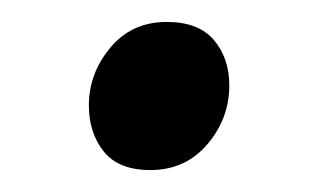

<svg xmlns="http://www.w3.org/2000/svg" viewBox="-20 -359 290 175"><path d="M117 -204Q88 -204 74.5 -221Q61 -238 61 -263Q61 -292 80.5 -315.5Q100 -339 132 -339Q161 -339 175 -322.5Q189 -306 189 -281Q189 -251 169 -227.5Q149 -204 117 -204Z"/></svg>

Font: Spectral
Style: Bold Italic
Weight: 700
Italic angle: -10°
Designer: Jean-Baptiste Levee
Foundry: Production Type
Version: Version 2.001